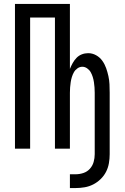

<svg xmlns="http://www.w3.org/2000/svg" viewBox="-20 -755 634 975"><path d="M335 200V130H363Q384 130 403.5 123.5Q423 117 436.5 102Q450 87 455.5 67.5Q461 48 461 28V-284Q461 -298 460 -311Q459 -324 457 -337.5Q455 -351 451 -364Q447 -377 440.5 -388.5Q434 -400 422.5 -408Q411 -416 398 -416Q385 -416 373.5 -408Q362 -400 355.5 -388.5Q349 -377 345 -364Q341 -351 339 -337.5Q337 -324 336 -311Q335 -298 335 -284V0H259V-666H133V0H56V-735H335V-405Q341 -420 349 -434.5Q357 -449 368.5 -461Q380 -473 395.5 -479Q411 -485 428 -485Q449 -485 468 -474.5Q487 -464 499.5 -446.5Q512 -429 519 -409Q526 -389 530.5 -368.5Q535 -348 536 -327Q537 -306 537 -284V28Q537 51 533 74Q529 97 518.5 117.5Q508 138 491 154.5Q474 171 453.5 181.5Q433 192 410 196Q387 200 363 200Z"/></svg>

Font: Iosevka QP
Style: Regular
Weight: 400
Designer: Belleve Invis
Foundry: Belleve Invis
Version: Version 20.0.0; ttfautohint (v1.8.4)